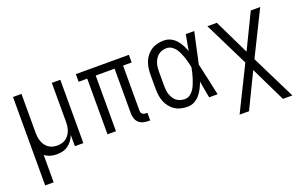

<svg xmlns="http://www.w3.org/2000/svg" viewBox="-88 -921 2376 1510"><g transform="rotate(-20 1100.0 -166.0)"><path d="M77 210V-530H148V-205Q148 -186 150.5 -167.5Q153 -149 159.5 -131.5Q166 -114 177 -98.5Q188 -83 203.5 -72Q219 -61 237.5 -56.5Q256 -52 275 -52Q294 -52 312.5 -56.5Q331 -61 346.5 -72Q362 -83 373 -98.5Q384 -114 390.5 -131.5Q397 -149 399.5 -167.5Q402 -186 402 -205V-530H473V0H402V-94Q393 -71 378 -50Q363 -29 342.5 -14.5Q322 0 297.5 6Q273 12 248 12Q221 12 195 4.5Q169 -3 148 -19V210Z M1028 12H1013Q991 12 970 6.5Q949 1 933.5 -13.5Q918 -28 911 -48.5Q904 -69 904 -90V-466H746V0H675V-466H603V-530H1047V-466H975V-90Q975 -82 977 -75Q979 -68 984.5 -62.5Q990 -57 997.5 -54.5Q1005 -52 1013 -52H1028Z M1343 12Q1316 12 1289 6Q1262 0 1239 -14.5Q1216 -29 1198.5 -51Q1181 -73 1171 -98Q1161 -123 1157 -150.5Q1153 -178 1153 -205V-325Q1153 -352 1157 -379.5Q1161 -407 1171 -432Q1181 -457 1198.5 -479Q1216 -501 1239 -515.5Q1262 -530 1289 -536Q1316 -542 1343 -542Q1372 -542 1398 -529.5Q1424 -517 1443.5 -495.5Q1463 -474 1476 -448.5Q1489 -423 1499 -397Q1505 -430 1511 -463.5Q1517 -497 1523 -530H1594Q1585 -491 1577 -452.5Q1569 -414 1560 -375V-374Q1555 -348 1549 -322Q1543 -296 1537 -270Q1544 -242 1550 -214Q1556 -186 1562 -158L1563 -157Q1571 -117 1579.5 -78Q1588 -39 1597 0H1526Q1519 -34 1513 -68.5Q1507 -103 1501 -138V-142Q1491 -114 1477.5 -87.5Q1464 -61 1445 -38.5Q1426 -16 1399.5 -2Q1373 12 1343 12ZM1343 -52Q1366 -52 1385.5 -65.5Q1405 -79 1417.5 -98Q1430 -117 1438.5 -138.5Q1447 -160 1454 -181.5Q1461 -203 1466.5 -225.5Q1472 -248 1476 -270Q1472 -292 1466.5 -313.5Q1461 -335 1454 -356Q1447 -377 1438 -397Q1429 -417 1416.5 -435Q1404 -453 1384.5 -465.5Q1365 -478 1343 -478Q1325 -478 1307 -473Q1289 -468 1274.5 -457Q1260 -446 1250 -430Q1240 -414 1234 -397Q1228 -380 1226 -361.5Q1224 -343 1224 -325V-205Q1224 -187 1226 -168.5Q1228 -150 1234 -133Q1240 -116 1250 -100Q1260 -84 1274.5 -73Q1289 -62 1307 -57Q1325 -52 1343 -52Z M1704 210 1887 -160 1704 -530H1783L1925 -237L2067 -530H2146L1963 -160L2146 210H2067L1925 -83L1783 210Z"/></g></svg>

Font: Lode Term
Style: Regular
Weight: 400
Monospace: yes
Designer: Belleve Invis
Foundry: Belleve Invis
Version: Version 29.2.0